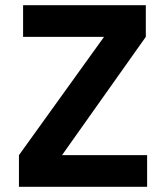

<svg xmlns="http://www.w3.org/2000/svg" viewBox="-20 -720 640 740"><path d="M53 -122 381 -578H69V-700H542V-578L219 -122H547V0H53Z"/></svg>

Font: PT Mono
Style: Bold
Weight: 700
Monospace: yes
Designer: A.Korolkova, I.Chaeva
Foundry: ParaType Ltd
Version: Version 1.000 OFL